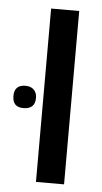

<svg xmlns="http://www.w3.org/2000/svg" viewBox="-97 -662 368 695"><g transform="rotate(5 87.5 -315.0)"><path d="M60.5 0V-629.9H162.6V0ZM-8.3 -262.2Q-47.9 -262.2 -47.9 -302.7Q-47.9 -343.3 -7.3 -343.3Q12.2 -343.3 23.2 -332.3Q34.2 -321.3 34.2 -302.7Q34.2 -262.2 -8.3 -262.2Z"/></g></svg>

Font: Open Sans Condensed SemiBold
Style: Regular
Weight: 600
Width: 3
Designer: Monotype Design Team
Foundry: Monotype Imaging Inc.
Version: Version 3.000; ttfautohint (v1.8.4)